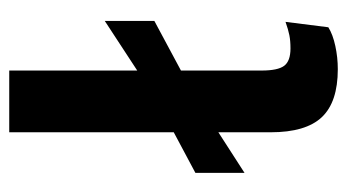

<svg xmlns="http://www.w3.org/2000/svg" viewBox="-192 -568 769 426"><g transform="rotate(-90 193.0 -354.5)"><path d="M250 -338V-159Q250 -123 260.5 -109Q271 -95 299 -95Q316 -95 328.5 -97.5Q341 -100 358 -106L346 -11Q330 -1 304.5 4.5Q279 10 253 10Q180 10 146.5 -25.5Q113 -61 113 -139V-255L23 -197V-306L113 -354V-719H250V-435L360 -507V-397Z"/></g></svg>

Font: Work Sans SemiBold
Style: Regular
Weight: 600
Designer: Wei Huang
Foundry: Wei Huang
Version: Version 1.500